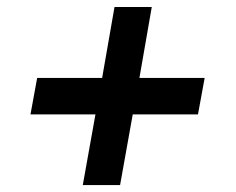

<svg xmlns="http://www.w3.org/2000/svg" viewBox="-20 -535 681 555"><path d="M219.3 0 255.9 -204.3H68.1L87.4 -309.7H275.2L311 -514.7H418.7L383 -309.7H571.6L552.3 -204.3H363.7L327.1 0Z"/></svg>

Font: Archivo Variable SemiBold
Style: Italic
Weight: 600
Italic angle: -10°
Designer: Hector Gatti
Foundry: Omnibus-Type
Version: Version 2.001